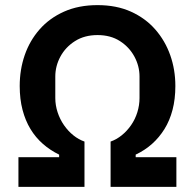

<svg xmlns="http://www.w3.org/2000/svg" viewBox="-20 -730 755 750"><path d="M52 0V-116H211V-126Q176 -143 147.5 -168Q119 -193 99 -226Q79 -259 68 -301Q57 -343 57 -394Q57 -458 76.5 -514.5Q96 -571 134.5 -615Q173 -659 230 -684.5Q287 -710 361 -710Q435 -710 491.5 -684.5Q548 -659 586.5 -615Q625 -571 645 -514.5Q665 -458 665 -394Q665 -343 654 -301Q643 -259 622.5 -226Q602 -193 574 -168Q546 -143 510 -126V-116H669V0H412V-177Q435 -185 455.5 -201.5Q476 -218 492 -241Q508 -264 516.5 -291.5Q525 -319 525 -347V-431Q525 -472 505 -509Q485 -546 448.5 -569.5Q412 -593 361 -593Q310 -593 273 -569.5Q236 -546 216 -509Q196 -472 196 -431V-347Q196 -319 205 -291.5Q214 -264 230 -241Q246 -218 266.5 -201.5Q287 -185 310 -177V0Z"/></svg>

Font: IBM Plex Sans SemiBold
Style: Regular
Weight: 600
Designer: Mike Abbink, Paul van der Laan, Pieter van Rosmalen
Foundry: Bold Monday
Version: Version 3.201